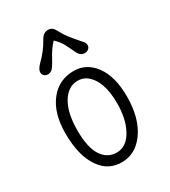

<svg xmlns="http://www.w3.org/2000/svg" viewBox="-148 -639 643 726"><g transform="rotate(-30 174.0 -276.0)"><path d="M215.8 -328.6Q199.7 -340.3 178 -340.3Q156.2 -340.3 138.4 -328.4Q120.6 -316.4 108.4 -294.9Q83.5 -252 83.5 -177Q83.5 -102.1 107.4 -66.4Q131.3 -30.8 171.4 -30.8Q215.3 -30.8 241.7 -81.1Q265.1 -126 265.1 -191.4Q265.1 -292 215.8 -328.6ZM170.9 10.7Q143.1 11.2 118.9 -0.7Q94.7 -12.7 77.1 -38.1Q38.6 -91.8 38.6 -190.9Q38.6 -279.8 80.1 -331.1Q119.1 -379.9 183.6 -379.9Q237.8 -379.9 273.4 -333Q310.1 -283.2 310.1 -196.3Q310.1 -99.6 267.6 -42Q229.5 9.8 170.9 10.7ZM254.9 -417Q235.8 -417 225.6 -438Q220.7 -447.8 215.8 -458.7Q210.9 -469.7 204.6 -481Q192.9 -501.5 175.8 -517.1Q154.3 -495.1 134.3 -457Q118.2 -427.7 110.1 -422.4Q102.1 -417 93.3 -417Q84.5 -417 77.9 -422.9Q71.3 -428.7 71.3 -437.5Q71.3 -451.2 88.9 -468.8Q122.6 -501.5 144 -540.5Q156.2 -563 177.2 -563Q194.8 -563 204.3 -545.7Q213.9 -528.3 219.5 -519.5Q225.1 -510.7 231.2 -502.9Q237.3 -495.1 244.4 -486.6Q251.5 -478 260 -468.3Q268.6 -458.5 273.4 -452.9Q278.3 -447.3 278.3 -438Q278.3 -428.7 271.2 -422.9Q264.2 -417 254.9 -417Z"/></g></svg>

Font: Pompiere 
Style: Regular
Weight: 400
Designer: Karolina Lach
Foundry: Sorkin Type Co.
Version: Version 1.002